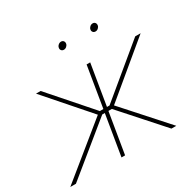

<svg xmlns="http://www.w3.org/2000/svg" viewBox="-175 -871 1051 1037"><g transform="rotate(-30 351.0 -352.5)"><path d="M-21.5 0 302.7 -263.7 70.3 -529.3H99.1L321.8 -275.4H343.8L385.7 -529.3H408.2L366.2 -275.4H382.3L689 -529.3H722.7L403.3 -263.7L639.6 0H609.4L383.8 -252.9H362.3L320.3 0H297.9L339.8 -252.9H323.7L13.7 0ZM517.1 -659.2Q507.3 -659.2 501.7 -666Q496.1 -672.9 498 -682.1Q499.5 -691.4 507.3 -698.2Q515.1 -705.1 524.9 -705.1Q534.2 -705.1 539.6 -698.5Q544.9 -691.9 543.5 -682.1Q542 -672.9 534.2 -666Q526.4 -659.2 517.1 -659.2ZM319.8 -659.2Q310.1 -659.2 304.4 -666Q298.8 -672.9 300.8 -682.1Q302.2 -691.4 310.1 -698.2Q317.9 -705.1 327.6 -705.1Q336.9 -705.1 342.3 -698.5Q347.7 -691.9 346.2 -682.1Q344.7 -672.9 336.9 -666Q329.1 -659.2 319.8 -659.2Z"/></g></svg>

Font: Inter 24pt Thin
Style: Italic
Weight: 250
Italic angle: -9.3988°
Version: Version 4.001;git-66647c0bb